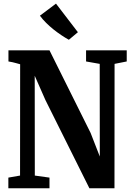

<svg xmlns="http://www.w3.org/2000/svg" viewBox="-20 -1014 719 1034"><path d="M25 0V-57.5L88 -68.5L88.5 -668Q77.5 -671 67.5 -673.8Q57.5 -676.5 47.2 -679Q37 -681.5 25.5 -683V-743H246.5L468 -298L517.5 -171L517 -670L443.5 -683V-743H662.5V-683L597 -670L596.5 0H461.5L224.5 -475.5L167 -606L167.5 -68.5L246.5 -57.5V0ZM350.5 -800Q331.5 -810.5 310.5 -824.5Q289.5 -838.5 268.5 -855.2Q247.5 -872 228.5 -890.8Q209.5 -909.5 195 -929.5L281.5 -994.5L399.5 -840.5L351 -800Z"/></svg>

Font: Merriweather 24pt SemiCondensed
Style: Bold
Weight: 700
Width: 4
Designer: Eben Sorkin
Foundry: Eben Sorkin
Version: Version 2.100